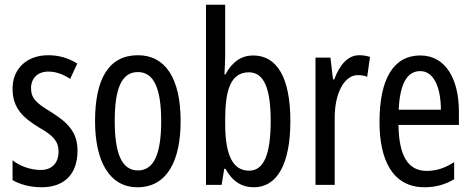

<svg xmlns="http://www.w3.org/2000/svg" viewBox="-20 -780 1996 810"><path d="M307 -144C307 -226 262 -265 196 -307C133 -345 111 -365 111 -408C111 -450 139 -478 184 -478C217 -478 248 -466 276 -447L306 -512C269 -535 229 -547 183 -547C94 -547 33 -491 33 -406C33 -323 78 -283 145 -242C205 -208 227 -183 227 -141C227 -92 199 -63 152 -63C108 -63 62 -80 33 -104V-20C63 -3 105 10 155 10C251 10 307 -45 307 -144Z M742 -269C742 -452 676 -547 562 -547C438 -547 381 -446 381 -269C381 -101 441 10 560 10C685 10 742 -102 742 -269ZM464 -269C464 -407 493 -476 562 -476C629 -476 660 -407 660 -269C660 -130 629 -61 562 -61C494 -61 464 -132 464 -269Z M930 -543V-760H849V0H915L926 -68H931C961 -14 1000 10 1051 10C1150 10 1205 -90 1205 -269C1205 -450 1150 -546 1048 -546C999 -546 960 -520 931 -466H927C928 -496 930 -522 930 -543ZM1030 -475C1094 -475 1122 -406 1122 -270C1122 -126 1092 -60 1031 -60C963 -60 930 -124 930 -257V-276C930 -390 949 -475 1030 -475Z M1495 -547C1448 -547 1413 -507 1390 -445H1385L1374 -537H1311V0H1392V-280C1391 -385 1432 -463 1489 -463C1504 -463 1517 -461 1529 -456L1541 -540C1525 -545 1510 -547 1495 -547Z M1753 -546C1640 -546 1581 -447 1581 -265C1581 -109 1634 10 1771 10C1817 10 1858 -1 1896 -24V-96C1856 -70 1819 -59 1780 -59C1701 -59 1663 -123 1661 -253H1916V-309C1916 -442 1863 -546 1753 -546ZM1753 -480C1813 -480 1840 -405 1840 -317H1662C1667 -428 1698 -480 1753 -480Z"/></svg>

Font: Noto Sans Gujarati UI ExtraCondensed
Style: Regular
Weight: 400
Width: 2
Designer: Jelle Bosma - Monotype Design Team, Universal Thirst
Foundry: Monotype Imaging Inc.
Version: Version 2.106